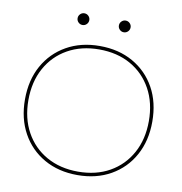

<svg xmlns="http://www.w3.org/2000/svg" viewBox="-97 -999 1043 1099"><g transform="rotate(10 425.0 -449.5)"><path d="M425 10Q315 10 231.5 -37.5Q148 -85 101.5 -169.5Q55 -254 55 -365Q55 -477 101.5 -561Q148 -645 231.5 -692.5Q315 -740 425 -740Q535 -740 618.5 -692.5Q702 -645 748.5 -561Q795 -477 795 -365Q795 -254 748.5 -169.5Q702 -85 618.5 -37.5Q535 10 425 10ZM425 -10Q530 -10 608.5 -54.5Q687 -99 731 -179Q775 -259 775 -365Q775 -471 731 -551Q687 -631 608.5 -675.5Q530 -720 425 -720Q321 -720 242 -675.5Q163 -631 119 -551Q75 -471 75 -365Q75 -259 119 -179Q163 -99 242 -54.5Q321 -10 425 -10ZM305 -841Q291 -841 281 -851Q271 -861 271 -875Q271 -889 281 -899Q291 -909 305 -909Q319 -909 329 -899Q339 -889 339 -875Q339 -861 329 -851Q319 -841 305 -841ZM545 -841Q531 -841 521 -851Q511 -861 511 -875Q511 -889 521 -899Q531 -909 545 -909Q559 -909 569 -899Q579 -889 579 -875Q579 -861 569 -851Q559 -841 545 -841Z"/></g></svg>

Font: M PLUS 2 Thin Thin
Style: Regular
Weight: 250
Version: Version 1.001